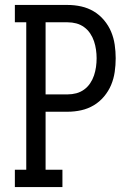

<svg xmlns="http://www.w3.org/2000/svg" viewBox="-20 -755 540 775"><path d="M40 0V-70H86V-665H40V-735H253Q281 -735 308 -729Q335 -723 358.5 -709Q382 -695 400 -673.5Q418 -652 428.5 -627Q439 -602 443 -574.5Q447 -547 447 -520Q447 -492 443 -464.5Q439 -437 428.5 -412Q418 -387 400 -365.5Q382 -344 358.5 -330Q335 -316 308 -310Q281 -304 253 -304H164V-70H232V0ZM164 -374H253Q271 -374 288 -378.5Q305 -383 319.5 -393.5Q334 -404 344 -419Q354 -434 359.5 -450.5Q365 -467 367.5 -484.5Q370 -502 370 -520Q370 -537 367.5 -554.5Q365 -572 359.5 -588.5Q354 -605 344 -620Q334 -635 319.5 -645.5Q305 -656 288 -660.5Q271 -665 253 -665H164Z"/></svg>

Font: Iosevka Gothic
Style: Regular
Weight: 400
Monospace: yes
Designer: Belleve Invis
Foundry: Belleve Invis
Version: Version 15.5.1; ttfautohint (v1.8.4)